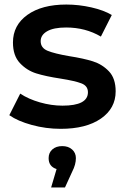

<svg xmlns="http://www.w3.org/2000/svg" viewBox="-20 -560 555 845"><path d="M21 -53 69 -148Q105 -124 155.5 -109.5Q206 -95 255 -95Q367 -95 367 -154Q367 -182 338.5 -193Q310 -204 247 -214Q181 -224 139.5 -237Q98 -250 67.5 -282.5Q37 -315 37 -373Q37 -449 100.5 -494.5Q164 -540 272 -540Q327 -540 382 -527.5Q437 -515 472 -494L424 -399Q356 -439 271 -439Q216 -439 187.5 -422.5Q159 -406 159 -379Q159 -349 189.5 -336.5Q220 -324 284 -313Q348 -303 389 -290Q430 -277 459.5 -246Q489 -215 489 -158Q489 -83 424 -38Q359 7 247 7Q182 7 120 -10Q58 -27 21 -53ZM314 136Q314 164 298 195L266 265H205L229 184Q194 173 194 136Q194 112 210.5 97.5Q227 83 254 83Q281 83 297.5 98Q314 113 314 136Z"/></svg>

Font: mBank SemiBold
Style: Regular
Weight: 600
Designer: Julieta Ulanovsky
Foundry: Julieta Ulanovsky
Version: Version 7.200